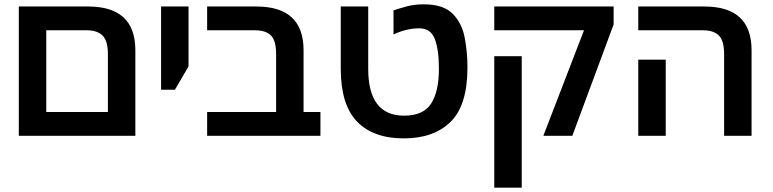

<svg xmlns="http://www.w3.org/2000/svg" viewBox="-20 -628 3573 888"><path d="M67 0H606V-396Q606 -598 387 -598H67ZM194 -110V-488H381Q430 -488 454.5 -463.5Q479 -439 479 -378V-110Z M725 -213V-598H852V-321L789 -213Z M1462 -110H1384V-396Q1384 -598 1165 -598H938V-488H1159Q1209 -488 1233 -464Q1257 -440 1257 -378V-110H938V0H1462Z M1848 12Q1986 12 2064 -64.5Q2142 -141 2142 -316Q2142 -388 2129 -455Q2116 -522 2073 -565Q2030 -608 1940 -608Q1896 -608 1859.5 -598Q1823 -588 1800 -580V-469Q1861 -497 1919 -497Q1972 -497 1991 -447.5Q2010 -398 2010 -310Q2010 -205 1974 -149Q1938 -93 1849 -93Q1683 -93 1683 -310V-598H1556V-310Q1556 -144 1631 -66Q1706 12 1848 12Z M2493 0 2681 -488H2266V-598H2818V-515L2627 0ZM2266 240V-368H2393V240Z M3329 0H3456V-396Q3456 -598 3237 -598H2932V-488H3231Q3280 -488 3304.5 -464Q3329 -440 3329 -378ZM2932 0H3059V-352H2932Z"/></svg>

Font: Noto Sans Hebrew Semi
Style: Regular
Weight: 600
Designer: Monotype Design Team
Foundry: Monotype Imaging Inc.
Version: Version 1.902